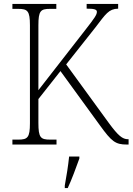

<svg xmlns="http://www.w3.org/2000/svg" viewBox="-20 -734 673 975"><path d="M43 0H267V-25H235C186 -25 175 -35 175 -110V-231L287 -373L487 -98C547 -15 566 0 624 0H633V-27H630C602 -27 580 -45 533 -109L316 -407L464 -594C517 -663 532 -689 580 -690V-714H420V-690C456 -690 472 -687 472 -674C472 -659 460 -642 414 -583L175 -276V-605C175 -679 186 -689 234 -689H266V-714H43V-689H72C120 -689 132 -679 132 -606V-108C132 -35 120 -25 72 -25H43ZM309 208V221H324C343 181 368 113 383 71V61H331C326 109 318 159 309 208Z"/></svg>

Font: Noto Serif Ethiopic SemiCondensed ExtraLight
Style: Regular
Weight: 200
Width: 4
Designer: Monotype Design Team
Foundry: Monotype Imaging Inc.
Version: Version 2.102